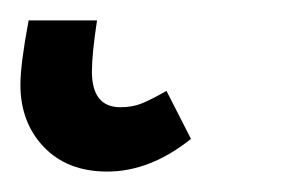

<svg xmlns="http://www.w3.org/2000/svg" viewBox="-40 20 296 188"><path d="M-20 103Q-20 83 -12 40H55Q50 73 50 90Q50 125 78 125Q90 125 99.5 121Q109 117 123 109L147 156Q107 188 65 188Q26 188 3 164Q-20 140 -20 103Z"/></svg>

Font: Fira Sans Extra Condensed
Style: Italic
Weight: 400
Width: 3
Italic angle: -8°
Designer: Carrois Corporate & Edenspiekermann AG
Foundry: Carrois Corporate GbR & Edenspiekermann AG
Version: Version 4.203